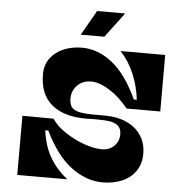

<svg xmlns="http://www.w3.org/2000/svg" viewBox="-59 -958 982 1015"><g transform="rotate(5 432.0 -450.0)"><path d="M235 -313Q259 -276 307 -244Q355 -212 408.5 -193Q462 -174 503 -174Q544 -174 569 -199.5Q594 -225 594 -261Q594 -289 579 -304Q564 -319 537 -324Q510 -329 466 -329H437Q427 -328 407 -328Q288 -328 223.5 -382Q159 -436 159 -542Q159 -593 186 -628.5Q213 -664 257 -682Q301 -700 353 -700Q438 -700 514 -640Q590 -580 649 -451H665Q657 -521 630 -586Q603 -651 557 -700H794V-400H615Q570 -457 515.5 -491.5Q461 -526 416 -526Q371 -526 343 -497Q315 -468 315 -427Q315 -396 328 -380.5Q341 -365 369.5 -359Q398 -353 451 -353H504Q569 -353 618.5 -331Q668 -309 696 -267.5Q724 -226 724 -169Q724 -115 697 -76.5Q670 -38 624 -19Q578 0 522 0Q437 0 357 -58.5Q277 -117 213 -248H197Q207 -169 240.5 -109Q274 -49 336 0H70V-314ZM564 -900 465 -768H340L415 -900Z"/></g></svg>

Font: Space Cowgirl
Style: Regular
Weight: 400
Designer: Valery Marier
Foundry: Valery Marier
Version: Version 1.000